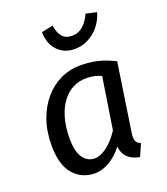

<svg xmlns="http://www.w3.org/2000/svg" viewBox="-144 -881 863 993"><g transform="rotate(-20 287.5 -384.5)"><path d="M458 -128Q455 -110 455 -99Q455 -79 462 -69.5Q469 -60 484 -54L455 12Q416 7 391 -16.5Q366 -40 363 -79Q330 -36 289 -12Q248 12 210 12Q136 12 90.5 -40.5Q45 -93 45 -200Q45 -278 67.5 -340.5Q90 -403 128 -447Q166 -491 216.5 -515Q267 -539 324 -539Q352 -539 375 -536.5Q398 -534 419.5 -529Q441 -524 463.5 -515.5Q486 -507 513 -494ZM234 -61Q264 -61 300 -87.5Q336 -114 370 -165L414 -449Q391 -459 372.5 -462.5Q354 -466 329 -466Q292 -466 259 -449.5Q226 -433 200.5 -400Q175 -367 160 -317Q145 -267 145 -200Q145 -162 152 -135.5Q159 -109 171.5 -92.5Q184 -76 200 -68.5Q216 -61 234 -61ZM330 -628Q295 -628 270 -641Q245 -654 229 -674Q213 -694 206 -719Q199 -744 199 -768L262 -781Q267 -743 285.5 -720Q304 -697 339 -697Q375 -697 401 -720Q427 -743 443 -781L502 -768Q496 -744 481.5 -719Q467 -694 445 -674Q423 -654 394 -641Q365 -628 330 -628Z"/></g></svg>

Font: Yekcdsyqcyvpieeyorgstswgcgt
Style: Regular
Weight: 400
Italic angle: -8°
Designer: Carrois Corporate & Edenspiekermann
Foundry: Carrois Corporate GbR & Edenspiekermann AG
Version: Version 2.001